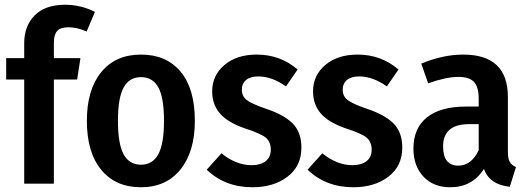

<svg xmlns="http://www.w3.org/2000/svg" viewBox="-20 -774 2227 809"><path d="M268 -659Q235 -659 221 -643.5Q207 -628 207 -593V-529H319L305 -439H207V0H82V-439H6V-529H82V-592Q82 -665 126.5 -709.5Q171 -754 254 -754Q320 -754 380 -724L345 -641Q306 -659 268 -659Z M801 -265Q801 -135 740.5 -60Q680 15 574 15Q467 15 406.5 -58.5Q346 -132 346 -265Q346 -396 406.5 -470Q467 -544 574 -544Q681 -544 741 -472Q801 -400 801 -265ZM477 -265Q477 -167 501 -123.5Q525 -80 574 -80Q623 -80 647 -124Q671 -168 671 -265Q671 -363 647 -406Q623 -449 574 -449Q525 -449 501 -405.5Q477 -362 477 -265Z M1062 -544Q1161 -544 1234 -481L1185 -410Q1126 -452 1068 -452Q1035 -452 1017 -437Q999 -422 999 -396Q999 -369 1019 -353Q1039 -337 1100 -316Q1176 -291 1213 -254Q1250 -217 1250 -152Q1250 -74 1191.5 -29.5Q1133 15 1044 15Q928 15 851 -59L913 -128Q975 -78 1040 -78Q1078 -78 1099.5 -95Q1121 -112 1121 -143Q1121 -176 1100.5 -193.5Q1080 -211 1015 -232Q941 -257 907.5 -295Q874 -333 874 -389Q874 -456 925.5 -500Q977 -544 1062 -544Z M1487 -544Q1586 -544 1659 -481L1610 -410Q1551 -452 1493 -452Q1460 -452 1442 -437Q1424 -422 1424 -396Q1424 -369 1444 -353Q1464 -337 1525 -316Q1601 -291 1638 -254Q1675 -217 1675 -152Q1675 -74 1616.5 -29.5Q1558 15 1469 15Q1353 15 1276 -59L1338 -128Q1400 -78 1465 -78Q1503 -78 1524.5 -95Q1546 -112 1546 -143Q1546 -176 1525.5 -193.5Q1505 -211 1440 -232Q1366 -257 1332.5 -295Q1299 -333 1299 -389Q1299 -456 1350.5 -500Q1402 -544 1487 -544Z M2120 -133Q2120 -105 2128 -91.5Q2136 -78 2154 -70L2128 13Q2043 4 2019 -62Q1970 15 1877 15Q1806 15 1764 -30Q1722 -75 1722 -148Q1722 -234 1779 -279.5Q1836 -325 1944 -325H1997V-358Q1997 -408 1977 -429Q1957 -450 1912 -450Q1860 -450 1784 -423L1755 -506Q1846 -544 1932 -544Q2120 -544 2120 -365ZM1911 -76Q1966 -76 1997 -141V-251H1957Q1847 -251 1847 -157Q1847 -76 1911 -76Z"/></svg>

Font: Fira Sans Condensed Medium
Style: Regular
Weight: 500
Width: 3
Designer: Carrois Corporate & Edenspiekermann AG
Foundry: Carrois Corporate GbR & Edenspiekermann AG
Version: Version 4.203;PS 004.203;hotconv 1.0.88;makeotf.lib2.5.64775